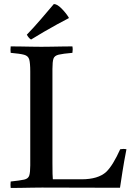

<svg xmlns="http://www.w3.org/2000/svg" viewBox="-20 -931 654 952"><path d="M33 1Q31 -14 33 -31Q80 -36 100 -40.5Q120 -45 125 -60.5Q130 -76 130 -111V-576Q130 -618 125 -636Q120 -654 99.5 -659.5Q79 -665 33 -669Q31 -684 33 -701Q54 -701 82.5 -700.5Q111 -700 139 -699.5Q167 -699 185 -699Q204 -699 232.5 -699.5Q261 -700 290.5 -700.5Q320 -701 339 -701Q342 -686 339 -669Q292 -665 271 -660Q250 -655 245 -640Q240 -625 240 -589V-124Q240 -90 240.5 -69.5Q241 -49 242 -42H384Q467 -42 507 -79Q540 -111 576 -191Q592 -194 607 -191Q595 -130 587.5 -81.5Q580 -33 575 0Q478 0 381.5 -0.5Q285 -1 188 -1Q169 -1 140 -0.5Q111 0 82 0.5Q53 1 33 1ZM321 -844V-841Q299 -830 265.5 -811.5Q232 -793 196.5 -772.5Q161 -752 134 -735Q123 -741 113 -759Q147 -794 183 -836Q219 -878 247 -911Q263 -911 284.5 -889.5Q306 -868 321 -844Z"/></svg>

Font: Tiro Telugu
Style: Regular
Weight: 400
Designer: Telugu: John Hudson & Fiona Ross. Latin: John Hudson.
Foundry: Tiro Typeworks Ltd.
Version: Version 1.52